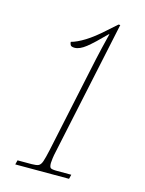

<svg xmlns="http://www.w3.org/2000/svg" viewBox="-110 -785 644 852"><g transform="rotate(15 212.0 -359.0)"><path d="M45 0 50 -20H115Q136 -20 146 -24.5Q156 -29 162 -46.5Q168 -64 176 -101L256 -478Q271 -550 282.5 -598.5Q294 -647 299 -666H297Q246 -614 217 -591Q188 -568 165 -568Q149 -568 145.5 -575.5Q142 -583 142 -589Q169 -596 204.5 -618Q240 -640 283 -679L327 -718H335L204 -101Q200 -84 198 -68.5Q196 -53 196 -47Q196 -29 202 -24.5Q208 -20 232 -20H297L292 0Z"/></g></svg>

Font: Noto Serif ExtraCondensed Thin
Style: Italic
Weight: 100
Width: 2
Italic angle: -12°
Designer: Monotype Design Team
Foundry: Monotype Imaging Inc.
Version: Version 2.013